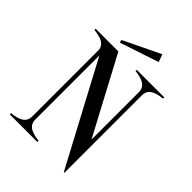

<svg xmlns="http://www.w3.org/2000/svg" viewBox="-252 -981 1108 1108"><g transform="rotate(45 302.0 -426.5)"><path d="M361 -700V-690C426 -683 461 -664 461 -616V-231L211 -700H26V-690C85 -684 119 -668 125 -629V-84C125 -36 90 -17 25 -10V0H250V-10C185 -17 150 -36 150 -84V-606L481 15H486V-616C486 -664 521 -683 586 -690V-700ZM419 -821 402 -868 176 -759 181 -742Z"/></g></svg>

Font: Sprat Condesed
Style: Regular
Weight: 400
Width: 3
Designer: Ethan Nakache
Foundry: Collletttivo
Version: Version 2.000;Glyphs 3.2 (3217)